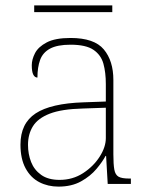

<svg xmlns="http://www.w3.org/2000/svg" viewBox="-20 -683 557 713"><path d="M197 10Q158 10 126 -6.5Q94 -23 75 -58Q56 -93 56 -146Q56 -225 112.5 -262Q169 -299 290 -303L373 -306V-371Q373 -414 364 -446.5Q355 -479 327 -498Q299 -517 242 -517Q193 -517 166 -502.5Q139 -488 129 -460.5Q119 -433 119 -395Q109 -395 103.5 -406Q98 -417 98 -441Q98 -462 110 -485.5Q122 -509 153.5 -525.5Q185 -542 242 -542Q330 -542 365.5 -499.5Q401 -457 401 -386V-110Q401 -73 404.5 -53.5Q408 -34 420 -27Q432 -20 459 -20H466V0H380L374 -104H372Q361 -83 338.5 -56Q316 -29 281 -9.5Q246 10 197 10ZM201 -15Q250 -15 288.5 -40Q327 -65 350 -101Q373 -137 373 -170V-283L287 -280Q209 -278 165 -261Q121 -244 102.5 -214.5Q84 -185 84 -145Q84 -111 95.5 -81.5Q107 -52 133 -33.5Q159 -15 201 -15ZM107 -638V-663H397V-638Z"/></svg>

Font: Noto Serif Hebrew Thin
Style: Regular
Weight: 250
Version: Version 2.003